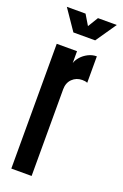

<svg xmlns="http://www.w3.org/2000/svg" viewBox="-139 -747 506 791"><g transform="rotate(20 114.0 -352.0)"><path d="M22.5 0V-547H111.5V-495Q116 -509.5 128.2 -523.2Q140.5 -537 158.2 -546Q176 -555 195.5 -555V-439Q190 -441.5 184.2 -442.2Q178.5 -443 172.5 -443Q147 -443 129.2 -425.8Q111.5 -408.5 111.5 -380V0ZM71 -614.5 9.5 -704.5H91.5L118.5 -659.5L146 -704.5H228.5L166.5 -614.5Z"/></g></svg>

Font: League Gothic SemiCondensed
Style: Regular
Weight: 400
Width: 4
Designer: The League of Moveable Type
Version: Version 2.001